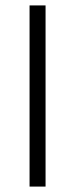

<svg xmlns="http://www.w3.org/2000/svg" viewBox="-20 -688 277 708"><path d="M148 0V-668H89V0Z"/></svg>

Font: Gantari Light
Style: Regular
Weight: 300
Designer: Anugrah Pasau
Foundry: Lafontype
Version: Version 1.000